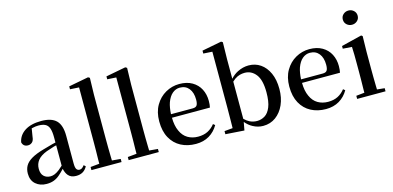

<svg xmlns="http://www.w3.org/2000/svg" viewBox="-74 -1261 3526 1724"><g transform="rotate(-15 1689.0 -398.5)"><path d="M188 16Q127 16 87 -19Q47 -54 47 -117Q47 -158 65 -189.5Q83 -221 125.5 -246Q168 -271 239 -291Q280 -303 328 -316Q344 -320 359 -323V-372Q359 -426 348 -456Q337 -486 313 -498Q289 -510 250 -510Q223 -510 195 -503Q190 -502 186 -501L174 -428Q171 -392 154.5 -377Q138 -362 116 -362Q72 -362 62 -404Q74 -468 131.5 -505.5Q189 -543 285 -543Q380 -543 424 -499Q468 -455 468 -356V-100Q468 -60 478 -45.5Q488 -31 506 -31Q518 -31 528 -37.5Q538 -44 551 -61L567 -46Q550 -15 524.5 0Q499 15 462 15Q414 15 389 -15Q369 -39 361 -78Q335 -50 312 -30Q286 -7 256.5 4.5Q227 16 188 16ZM359 -297Q347 -294 335 -291Q295 -279 265 -268Q207 -246 180 -212.5Q153 -179 153 -133Q153 -87 177 -64Q201 -41 239 -41Q258 -41 278 -49Q298 -57 324 -77Q340 -90 359 -108Z M607 0V-29L690 -37Q690 -54 690 -73Q691 -113 691.5 -154.5Q692 -196 692 -232V-746L609 -751V-778L793 -813L808 -804L804 -647V-232Q804 -196 804.5 -154.5Q805 -113 806 -73Q806 -54 807 -36L887 -29V0Z M953 0V-29L1036 -37Q1036 -54 1036 -73Q1037 -113 1037.5 -154.5Q1038 -196 1038 -232V-746L955 -751V-778L1139 -813L1154 -804L1150 -647V-232Q1150 -196 1150.5 -154.5Q1151 -113 1152 -73Q1152 -54 1153 -36L1233 -29V0Z M1576 16Q1498 16 1437.5 -16Q1377 -48 1342.5 -110.5Q1308 -173 1308 -264Q1308 -351 1344.5 -413.5Q1381 -476 1440.5 -509.5Q1500 -543 1568 -543Q1638 -543 1687 -514.5Q1736 -486 1761 -437.5Q1786 -389 1786 -328Q1786 -292 1780 -267H1427Q1428 -192 1451 -143Q1474 -91 1516 -66.5Q1558 -42 1611 -42Q1664 -42 1702 -61.5Q1740 -81 1768 -117L1785 -103Q1753 -47 1700 -15.5Q1647 16 1576 16ZM1427 -300H1629Q1658 -300 1668.5 -316Q1679 -332 1679 -369Q1679 -434 1648.5 -472Q1618 -510 1564 -510Q1526 -510 1495 -484Q1464 -458 1445 -406Q1430 -362 1427 -300Z M1852 0V-29L1929 -36Q1930 -65 1930 -100Q1930 -135 1930.5 -170Q1931 -205 1931 -232V-746L1848 -751V-778L2030 -813L2044 -804L2041 -647V-465Q2072 -499 2108 -517Q2159 -543 2212 -543Q2274 -543 2322 -510Q2370 -477 2398 -415.5Q2426 -354 2426 -268Q2426 -186 2397.5 -122Q2369 -58 2318.5 -21Q2268 16 2201 16Q2152 16 2106 -9Q2070 -28 2040 -64L2026 12ZM2043 -92Q2068 -68 2092 -56Q2124 -41 2159 -41Q2198 -41 2231.5 -61.5Q2265 -82 2285.5 -132Q2306 -182 2306 -269Q2306 -383 2265 -435.5Q2224 -488 2161 -488Q2139 -488 2116 -482Q2093 -476 2068 -459Q2056 -450 2043 -438Z M2785 16Q2707 16 2646.5 -16Q2586 -48 2551.5 -110.5Q2517 -173 2517 -264Q2517 -351 2553.5 -413.5Q2590 -476 2649.5 -509.5Q2709 -543 2777 -543Q2847 -543 2896 -514.5Q2945 -486 2970 -437.5Q2995 -389 2995 -328Q2995 -292 2989 -267H2636Q2637 -192 2660 -143Q2683 -91 2725 -66.5Q2767 -42 2820 -42Q2873 -42 2911 -61.5Q2949 -81 2977 -117L2994 -103Q2962 -47 2909 -15.5Q2856 16 2785 16ZM2636 -300H2838Q2867 -300 2877.5 -316Q2888 -332 2888 -369Q2888 -434 2857.5 -472Q2827 -510 2773 -510Q2735 -510 2704 -484Q2673 -458 2654 -406Q2639 -362 2636 -300Z M3077 0V-29L3154 -37Q3154 -50 3154 -67Q3155 -108 3155.5 -153Q3156 -198 3156 -232V-300Q3156 -350 3155.5 -388.5Q3155 -427 3153 -463L3069 -469V-494L3259 -541L3271 -532L3268 -385V-232Q3268 -198 3268.5 -153Q3269 -108 3270 -67Q3270 -50 3271 -36L3341 -29V0ZM3206 -655Q3178 -655 3157.5 -673.5Q3137 -692 3137 -721Q3137 -750 3157.5 -768.5Q3178 -787 3206 -787Q3234 -787 3254.5 -768.5Q3275 -750 3275 -721Q3275 -692 3254.5 -673.5Q3234 -655 3206 -655Z"/></g></svg>

Font: Early Summer Mincho SemiBold
Style: Regular
Weight: 600
Designer: GuiWonder
Version: Version 1.002